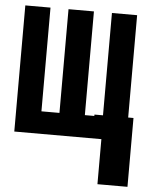

<svg xmlns="http://www.w3.org/2000/svg" viewBox="-53 -589 636 828"><g transform="rotate(5 265.0 -175.5)"><path d="M23 0V-546H132V-97H210V-546H320V-97H361V-103H398V-546H507V-103H530V195H400V0Z"/></g></svg>

Font: Noto Sans Mono Condensed
Style: Bold
Weight: 700
Width: 3
Designer: Monotype Design Team
Foundry: Monotype Imaging Inc.
Version: Version 2.014